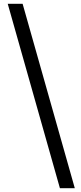

<svg xmlns="http://www.w3.org/2000/svg" viewBox="-20 -819 430 1019"><path d="M298 180 21 -799H100L377 180Z"/></svg>

Font: Noto Sans SC Thin Medium
Style: Regular
Weight: 500
Version: Version 2.004-H2;hotconv 1.0.118;makeotfexe 2.5.65603